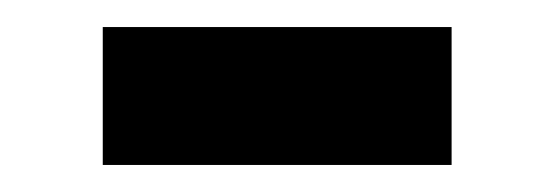

<svg xmlns="http://www.w3.org/2000/svg" viewBox="-20 -330 410 142"><path d="M56 -208H314V-310H56Z"/></svg>

Font: Km Standard TT
Style: Bold
Weight: 700
Designer: Alexey Kryukov <alexios@thessalonica.org.ru>
Version: Version 2.0.2